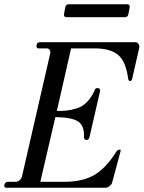

<svg xmlns="http://www.w3.org/2000/svg" viewBox="-28 -885 677 905"><path d="M287 -804Q271 -804 274 -820L280 -852Q283 -865 297 -865H570Q586 -865 583 -849L577 -817Q574 -804 560 -804ZM2 0Q-8 0 -8 -10Q-8 -16 -3.5 -22Q1 -28 8 -28H46Q56 -28 65 -36Q74 -44 76 -55L208 -630Q211 -642 206.5 -649.5Q202 -657 191 -657H153Q144 -657 144 -668Q144 -686 160 -686H611Q620 -686 625 -677.5Q630 -669 628 -658L595 -514Q593 -503 585 -503Q578 -503 576 -514Q566 -594 529.5 -625.5Q493 -657 417 -657H307L240 -362Q269 -362 287.5 -364Q306 -366 333 -374Q360 -382 381 -403Q402 -424 417 -457Q419 -470 433 -470Q438 -470 441.5 -466Q445 -462 444 -457L394 -239Q390 -225 379 -225Q374 -225 370.5 -229.5Q367 -234 368 -239Q370 -293 340 -312.5Q310 -332 233 -333L162 -28H273Q362 -28 417 -60.5Q472 -93 521 -171Q527 -180 536 -180Q543 -180 540 -171L501 -26Q499 -16 488.5 -8Q478 0 468 0Z"/></svg>

Font: HK Venetian
Style: Italic
Weight: 400
Italic angle: -12°
Version: Version 1.000;PS 001.000;hotconv 1.0.88;makeotf.lib2.5.64775